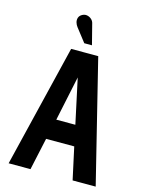

<svg xmlns="http://www.w3.org/2000/svg" viewBox="-132 -982 809 1061"><g transform="rotate(15 272.5 -451.0)"><path d="M270 -866Q267 -880 256 -889.5Q245 -899 231 -901.5Q217 -904 203 -896Q189 -888 185 -875Q181 -862 185 -848.5Q189 -835 197 -825L256 -749H300ZM522 0 349 -700H194L24 0H149L189 -184H350L390 0ZM216 -301 270 -557 325 -301Z"/></g></svg>

Font: Advent Pro
Style: Bold
Weight: 700
Designer: VivaRado, Andreas Kalpakidis
Foundry: VivaRado, Andreas Kalpakidis
Version: Version 3.000